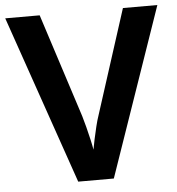

<svg xmlns="http://www.w3.org/2000/svg" viewBox="-52 -762 748 811"><g transform="rotate(-5 322.5 -357.0)"><path d="M645 -714 398 0H247L0 -714H146L288 -274Q294 -254 301 -227Q308 -200 314 -173.5Q320 -147 323 -129Q326 -147 331.5 -172.5Q337 -198 343.5 -225Q350 -252 357 -272L499 -714Z"/></g></svg>

Font: Noto Sans Hebrew Thin SemiBold
Style: Regular
Weight: 600
Version: Version 3.001